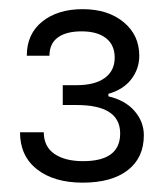

<svg xmlns="http://www.w3.org/2000/svg" viewBox="-20 -880 361 417"><path d="M159.4 -860.1Q105.3 -860.1 71.7 -833.1Q38.2 -806.1 38.2 -759H87.4Q87.4 -785.2 105.6 -798.6Q123.8 -811.9 157.3 -811.9Q191.2 -811.9 210.1 -797.2Q229.1 -782.4 229.1 -754.8Q229.1 -726.4 207.6 -710.7Q186.1 -695 146.5 -695H116.3V-651.9H146.5Q241 -651.9 241 -590.1Q241 -530 160.4 -530Q120.7 -530 97.9 -546Q75.1 -561.9 75.1 -592.7H23.5Q23.5 -541 60.5 -512.2Q97.4 -483.3 159.7 -483.3Q222.4 -483.3 257.4 -510.3Q292.4 -537.4 292.4 -586.2Q292.4 -615.6 272.2 -638.9Q252.1 -662.2 215.4 -670.8V-676.2Q248 -685.5 265.3 -708.1Q282.5 -730.8 282.5 -758.8Q282.5 -803.9 248.4 -832Q214.4 -860.1 159.4 -860.1Z"/></svg>

Font: Estedad-FD VF
Style: Regular
Weight: 100
Designer: Amin Abedi
Version: Version 7.3